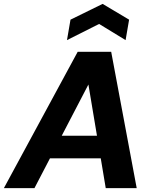

<svg xmlns="http://www.w3.org/2000/svg" viewBox="-44 -966 789 986"><path d="M-24 0 355 -700H527L658 0H499L410 -532L133 0ZM112 -153 172 -269H543L561 -153ZM300 -760 318 -865 483 -946 619 -865 601 -760 465 -843Z"/></svg>

Font: DM Sans 11pt Black
Style: Italic
Weight: 900
Italic angle: -10°
Version: Version 4.004;gftools[0.9.30]